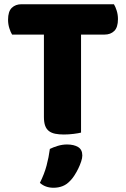

<svg xmlns="http://www.w3.org/2000/svg" viewBox="-20 -629 596 905"><path d="M37 -466Q30 -477 24 -496Q18 -515 18 -536Q18 -575 35.5 -592Q53 -609 81 -609H517Q524 -598 530 -579Q536 -560 536 -539Q536 -500 518.5 -483Q501 -466 473 -466H362V-4Q351 -1 327.5 2Q304 5 281 5Q258 5 240.5 1.5Q223 -2 211 -11Q199 -20 193 -36Q187 -52 187 -78V-466ZM311 223Q294 241 274.5 248.5Q255 256 232 256Q194 256 168 233Q189 191 199.5 151.5Q210 112 215 73Q231 65 252.5 58.5Q274 52 296 52Q328 52 348 64Q368 76 368 104Q368 116 362.5 132.5Q357 149 349 165.5Q341 182 331 197.5Q321 213 311 223Z"/></svg>

Font: Baloo Tamma
Style: Regular
Weight: 400
Designer: Divya Kowshik and Ek Type
Foundry: Ek Type
Version: Version 1.443;PS 1.000;hotconv 16.6.51;makeotf.lib2.5.65220;